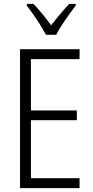

<svg xmlns="http://www.w3.org/2000/svg" viewBox="-20 -967 480 987"><path d="M389 0H83V-714H389V-663H139V-399H375V-349H139V-51H389ZM217 -788Q204 -811 187 -838.5Q170 -866 151.5 -892Q133 -918 118 -938V-947H152Q173 -925 197.5 -895.5Q222 -866 243 -837Q266 -867 287.5 -892.5Q309 -918 335 -947H369V-938Q345 -907 315.5 -864.5Q286 -822 269 -788Z"/></svg>

Font: Noto Sans Georgian Condensed Light
Style: Regular
Weight: 300
Width: 3
Designer: Monotype Design Team, Akaki Razmadze
Foundry: Google LLC
Version: Version 2.005; ttfautohint (v1.8.4.7-5d5b)